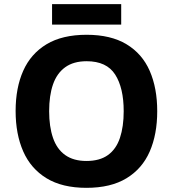

<svg xmlns="http://www.w3.org/2000/svg" viewBox="-20 -892 831 922"><path d="M395 10Q279 10 203.5 -36Q128 -82 91.5 -165Q55 -248 55 -359Q55 -470 91.5 -552Q128 -634 203.5 -679.5Q279 -725 396 -725Q512 -725 587.5 -679.5Q663 -634 699 -551.5Q735 -469 735 -358Q735 -247 699 -164.5Q663 -82 587.5 -36Q512 10 395 10ZM395 -119Q459 -119 498.5 -147.5Q538 -176 556 -230Q574 -284 574 -358Q574 -470 533 -534Q492 -598 396 -598Q333 -598 293 -569Q253 -540 234.5 -486.5Q216 -433 216 -358Q216 -284 234.5 -230Q253 -176 293 -147.5Q333 -119 395 -119ZM562 -872V-774H230V-872Z"/></svg>

Font: Noto Sans Symbols
Style: Bold
Weight: 700
Version: Version 2.002